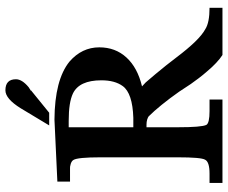

<svg xmlns="http://www.w3.org/2000/svg" viewBox="-88 -776 863 728"><g transform="rotate(-90 344.0 -411.5)"><path d="M281 -657H233L298 -765Q334 -823 366 -823Q408 -823 408 -783Q408 -760 378 -735L364 -726H366ZM500 0Q486 -9 470 -24Q454 -39 439 -57Q424 -74 412 -90Q400 -106 390 -120L361 -164Q335 -201 311 -230.5Q287 -260 268 -279L270 -278Q257 -288 236 -288H226V-169Q226 -79 235 -61Q242 -49 287 -49H331V0H15V-49H50Q95 -49 103 -66Q112 -81 112 -169V-463Q112 -549 102 -565Q97 -574 80 -577Q78 -578 70 -578H20V-626L255 -637Q406 -636 475 -580Q529 -533 529 -467Q529 -406 490.5 -364Q452 -322 381 -305L396 -291Q411 -274 427.5 -254Q444 -234 461 -213L492 -173Q523 -132 549.5 -104.5Q576 -77 598 -65Q623 -49 679 -49V0ZM226 -338H262Q355 -341 382 -378Q404 -408 404 -459Q404 -543 354 -567Q337 -575 311.5 -579Q286 -583 250 -583H226Z"/></g></svg>

Font: New Athena Unicode
Style: Bold
Weight: 700
Designer: J. Rusten 1997; rev. by R. Hancock 2001, 2002, rev. by D. Mastronarde 2002-2021
Foundry: Society for Classical Studies (formerly American Philological Association)
Version: Version 5.008